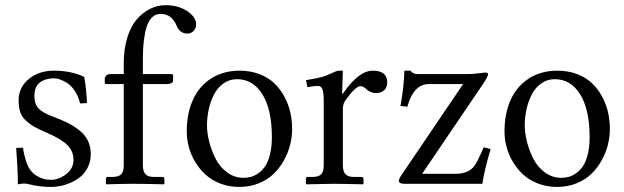

<svg xmlns="http://www.w3.org/2000/svg" viewBox="-20 -718 2436 750"><path d="M43 -140.1 69.8 -141.1Q72.8 -116.7 81.8 -88.6Q90.8 -60.5 106 -44.9Q116.2 -34.2 135.5 -24.9Q154.8 -15.6 179.7 -15.6Q209.5 -15.6 238.3 -37.6Q267.1 -59.6 267.1 -93.3Q267.1 -126.5 244.4 -150.1Q221.7 -173.8 163.6 -199.2Q131.8 -212.9 114.7 -222.4Q97.7 -231.9 81.5 -246.6Q65.4 -261.2 59.1 -280.3Q52.7 -299.3 52.7 -326.7Q52.7 -376.5 92.3 -409.2Q131.8 -441.9 190.9 -441.9Q258.8 -441.9 309.1 -417.5Q317.4 -371.1 319.8 -315.4L293 -314Q285.6 -342.8 271.7 -363.5Q257.8 -384.3 241.9 -394Q226.1 -403.8 213.6 -408Q201.2 -412.1 191.4 -412.1Q158.2 -412.1 136.2 -396.2Q114.3 -380.4 114.3 -342.3Q114.3 -312 130.4 -294.7Q146.5 -277.3 187.5 -262.2Q221.7 -249.5 245.4 -237.5Q269 -225.6 290.8 -208.3Q312.5 -190.9 323.5 -168Q334.5 -145 334.5 -115.7Q334.5 -87.4 323 -64.5Q311.5 -41.5 294.4 -27.6Q277.3 -13.7 256.1 -4.4Q234.9 4.9 216.3 8.5Q197.8 12.2 182.1 12.2Q132.3 12.2 92.3 1.5Q84 -1 73.2 -1Q64.5 -1 49.8 2Q49.8 -53.7 43 -140.1Z M463.4 -71.8V-389.6H394.5Q389.2 -389.6 389.2 -395.5V-409.2Q389.2 -416.5 394.8 -422.6Q400.4 -428.7 412.1 -428.7H463.4V-469.2Q463.4 -525.9 477.1 -570.6Q490.7 -615.2 514.2 -642.3Q537.6 -669.4 566.7 -683.6Q595.7 -697.8 627.9 -697.8Q679.7 -697.8 716.8 -670.9Q746.1 -648.9 746.1 -622.6Q746.1 -607.4 736.3 -597.2Q726.6 -586.9 711.9 -586.9Q684.1 -586.9 670.9 -615.2Q651.4 -663.6 608.9 -663.6Q597.7 -663.6 588.6 -660.2Q579.6 -656.7 569.8 -645.5Q560.1 -634.3 553.5 -615.5Q546.9 -596.7 542.5 -563.7Q538.1 -530.8 538.1 -486.3V-428.7H648.4Q656.2 -428.7 656.2 -422.9V-402.8Q656.2 -396.5 648.9 -393.1Q641.6 -389.6 632.8 -389.6H538.1V-71.8Q538.1 -49.3 547.9 -38.1Q557.6 -26.9 581.1 -26.9H613.8Q622.1 -26.9 622.1 -18.6V0L620.1 2Q546.4 0 499 0Q458.5 0 395.5 2L393.6 0V-18.6Q393.6 -26.9 401.4 -26.9H420.4Q444.3 -26.9 453.9 -38.1Q463.4 -49.3 463.4 -71.8Z M709.5 -205.1Q709.5 -273.9 733.2 -327.1Q756.8 -380.4 804.2 -411.1Q851.6 -441.9 916 -441.9Q959 -441.9 994.1 -428.2Q1029.3 -414.6 1052.5 -391.8Q1075.7 -369.1 1091.6 -339.1Q1107.4 -309.1 1114.3 -277.8Q1121.1 -246.6 1121.1 -214.4Q1121.1 -183.6 1113.3 -152.3Q1105.5 -121.1 1088.9 -91.3Q1072.3 -61.5 1048.6 -38.6Q1024.9 -15.6 990.2 -1.7Q955.6 12.2 914.6 12.2Q875.5 12.2 841.8 -0.5Q808.1 -13.2 784.2 -34.7Q760.3 -56.2 743.2 -84.2Q726.1 -112.3 717.8 -143.1Q709.5 -173.8 709.5 -205.1ZM905.8 -408.7Q877 -408.7 854 -392.8Q831.1 -377 817.1 -350.8Q803.2 -324.7 795.9 -293.2Q788.6 -261.7 788.6 -228Q788.6 -197.8 797.4 -163.6Q806.2 -129.4 822.5 -97.4Q838.9 -65.4 867.4 -44.4Q896 -23.4 931.2 -23.4Q946.3 -23.4 960.2 -27.1Q974.1 -30.8 989.5 -41.5Q1004.9 -52.2 1016.1 -69.1Q1027.3 -85.9 1034.7 -115.2Q1042 -144.5 1042 -182.1Q1042 -290 1005.1 -349.4Q968.3 -408.7 905.8 -408.7Z M1244.6 -71.8V-320.8Q1244.6 -356.9 1239.5 -369.6Q1234.4 -382.3 1222.2 -382.3Q1204.6 -382.3 1180.7 -377.4L1175.3 -404.8Q1221.2 -412.6 1238.5 -417.5Q1255.9 -422.4 1278.8 -433.6Q1295.4 -441.9 1304.2 -441.9H1319.3L1316.4 -352.1H1319.3Q1380.9 -441.9 1436 -441.9Q1492.7 -441.9 1492.7 -396Q1492.7 -376.5 1480.7 -365.5Q1468.8 -354.5 1449.2 -354.5Q1425.8 -354.5 1408.2 -372.1Q1398.9 -381.3 1388.2 -381.3Q1369.1 -381.3 1331.1 -328.6Q1319.3 -312.5 1319.3 -293.9V-71.8Q1319.3 -49.3 1329.1 -38.1Q1338.9 -26.9 1362.3 -26.9H1391.6Q1399.9 -26.9 1399.9 -18.6V0L1397.9 2Q1319.3 0 1280.3 0L1176.8 2L1174.8 0V-18.6Q1174.8 -26.9 1182.6 -26.9H1201.7Q1225.6 -26.9 1235.1 -38.1Q1244.6 -49.3 1244.6 -71.8Z M1611.3 -428.7H1806.6Q1819.8 -428.7 1835.7 -430.2Q1851.6 -431.6 1862.3 -433.1Q1873 -434.6 1873.5 -434.6Q1886.7 -434.6 1886.7 -428.7Q1886.7 -418.9 1864.7 -386.7L1628.9 -39.1H1758.3Q1786.6 -39.1 1804.7 -47.4Q1822.8 -55.7 1833.3 -70.3Q1843.8 -85 1856.9 -114.3L1869.6 -142.6L1896.5 -135.7Q1871.6 -52.2 1864.3 0H1560.5Q1538.1 0 1538.1 -11.7Q1538.1 -19 1546.9 -32.2L1789.1 -389.6H1655.3Q1595.7 -389.6 1571.3 -301.3L1544.4 -304.2Q1558.1 -380.9 1559.6 -441.9H1584.5Q1585.9 -437 1593.3 -432.9Q1600.6 -428.7 1611.3 -428.7Z M1950.7 -205.1Q1950.7 -273.9 1974.4 -327.1Q1998 -380.4 2045.4 -411.1Q2092.8 -441.9 2157.2 -441.9Q2200.2 -441.9 2235.4 -428.2Q2270.5 -414.6 2293.7 -391.8Q2316.9 -369.1 2332.8 -339.1Q2348.6 -309.1 2355.5 -277.8Q2362.3 -246.6 2362.3 -214.4Q2362.3 -183.6 2354.5 -152.3Q2346.7 -121.1 2330.1 -91.3Q2313.5 -61.5 2289.8 -38.6Q2266.1 -15.6 2231.4 -1.7Q2196.8 12.2 2155.8 12.2Q2116.7 12.2 2083 -0.5Q2049.3 -13.2 2025.4 -34.7Q2001.5 -56.2 1984.4 -84.2Q1967.3 -112.3 1959 -143.1Q1950.7 -173.8 1950.7 -205.1ZM2147 -408.7Q2118.2 -408.7 2095.2 -392.8Q2072.3 -377 2058.3 -350.8Q2044.4 -324.7 2037.1 -293.2Q2029.8 -261.7 2029.8 -228Q2029.8 -197.8 2038.6 -163.6Q2047.4 -129.4 2063.7 -97.4Q2080.1 -65.4 2108.6 -44.4Q2137.2 -23.4 2172.4 -23.4Q2187.5 -23.4 2201.4 -27.1Q2215.3 -30.8 2230.7 -41.5Q2246.1 -52.2 2257.3 -69.1Q2268.6 -85.9 2275.9 -115.2Q2283.2 -144.5 2283.2 -182.1Q2283.2 -290 2246.3 -349.4Q2209.5 -408.7 2147 -408.7Z"/></svg>

Font: Libertinage
Style: l
Weight: 400
Designer: OSP
Foundry: OSP
Version: Version 1.0; 2008; OFL relea